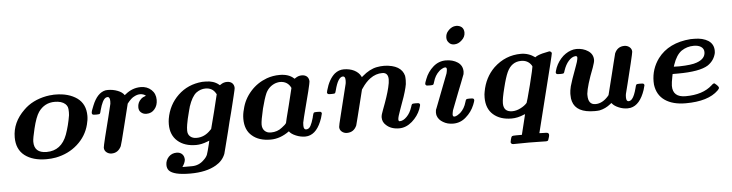

<svg xmlns="http://www.w3.org/2000/svg" viewBox="-51 -940 5289 1388"><g transform="rotate(-5 2593.5 -246.0)"><path d="M97 -37Q39 -82 39 -169Q39 -278 127 -363Q190 -426 292 -446Q320 -451 336 -451L344 -452H359Q454 -452 516 -408Q576 -364 576 -279Q576 -249 567 -216Q546 -133 480 -74Q415 -16 323 2Q290 8 254 8Q156 8 97 -37ZM260 -44Q367 -44 409 -157Q432 -221 444 -295Q445 -299 445 -317Q445 -343 441 -354Q436 -367 425 -377Q399 -400 349 -400Q275 -400 231 -338Q207 -303 187 -220Q170 -150 170 -126Q170 -44 260 -44Z M674 -39Q674 -47 691 -117Q710 -193 727 -260Q745 -330 749 -351Q750 -355 750 -369Q750 -401 733 -401Q727 -401 720 -398Q695 -385 675 -310Q671 -290 667 -286Q663 -282 645 -282H640Q620 -282 616 -284Q609 -288 609 -296Q609 -310 626 -349Q662 -439 723 -451Q726 -452 739 -452Q777 -452 810 -439Q844 -426 858 -404L867 -411Q917 -452 978 -452Q1024 -452 1055 -423Q1085 -395 1085 -350Q1085 -310 1063 -284Q1041 -256 1003 -256Q980 -256 964 -270Q948 -283 948 -308Q948 -343 974 -367Q987 -379 1009 -386Q1009 -390 995 -396Q982 -401 970 -401Q948 -401 928 -390Q904 -380 874 -341L837 -192Q801 -46 797 -39Q774 8 727 8Q706 8 690 -5Q674 -18 674 -39Z M1157 -166Q1157 -186 1160 -205Q1177 -306 1248 -374Q1319 -442 1424 -451Q1428 -452 1449 -451Q1506 -451 1543 -421Q1548 -416 1550 -416Q1552 -417 1553 -418L1556 -420Q1577 -435 1602 -435Q1626 -435 1640 -422Q1654 -408 1654 -386Q1654 -380 1642 -331Q1638 -313 1628 -273.5Q1618 -234 1613 -213Q1607 -191 1595.5 -146Q1584 -101 1579 -78Q1571 -47 1550 36L1538 82Q1518 132 1469 160Q1398 202 1281 202Q1161 202 1128 166Q1114 150 1114 125Q1114 92 1137 67Q1160 43 1195 43Q1220 43 1235 58Q1250 73 1250 99Q1247 124 1228 149L1237 150H1297Q1348 150 1384 114Q1406 94 1413 74Q1413 73 1414 70Q1415 67 1417 60.5Q1419 54 1421 47Q1429 15 1433 0L1438 -23Q1433 -21 1425 -18Q1380 0 1341 0Q1257 0 1207 -44Q1157 -88 1157 -166ZM1303 -66Q1320 -51 1349 -51Q1407 -51 1451 -98L1459 -106Q1483 -199 1491 -230Q1510 -312 1521 -353L1517 -359Q1494 -401 1443 -401Q1408 -401 1376 -378Q1343 -352 1319 -280Q1319 -279 1317.5 -273.5Q1316 -268 1313.5 -259.5Q1311 -251 1309 -242Q1302 -210 1297 -194Q1295 -186 1289 -153Q1285 -130 1285 -109Q1285 -81 1303 -66Z M1747 -35Q1697 -77 1697 -158Q1697 -193 1707 -227Q1723 -299 1774 -356Q1822 -410 1892 -436Q1937 -452 1986 -452Q2051 -452 2087 -419Q2091 -414 2093 -416L2099 -420Q2120 -435 2145 -435Q2169 -435 2183 -422Q2197 -408 2197 -386Q2197 -378 2182 -316Q2176 -293 2148 -184Q2132 -123 2126 -93Q2125 -89 2125 -72Q2125 -43 2143 -43Q2164 -43 2176 -66Q2187 -86 2198 -125Q2198 -126 2198.5 -129.5Q2199 -133 2200 -134Q2204 -154 2209 -159Q2213 -162 2230 -162H2235Q2255 -162 2259 -160Q2266 -156 2266 -148Q2266 -144 2257 -115Q2221 -8 2152 6Q2136 8 2133 8Q2098 8 2065 -6Q2031 -20 2017 -40Q1951 8 1881 8Q1796 8 1747 -35ZM2063 -351Q2040 -401 1983 -401Q1972 -401 1954 -396Q1904 -379 1880 -330Q1863 -291 1845 -220Q1825 -134 1825 -106Q1825 -77 1842 -60Q1859 -43 1887 -43Q1935 -43 1969 -71Q1977 -77 1991 -89Q2002 -100 2002 -103Q2002 -108 2033 -228Z M2382 -39Q2382 -49 2401 -124Q2423 -217 2438 -274L2456 -347Q2458 -357 2458 -372Q2458 -401 2441 -401Q2405 -401 2381 -306Q2376 -287 2373 -285Q2368 -282 2347 -282Q2327 -282 2323 -284Q2316 -288 2316 -296V-298Q2316 -299 2317 -301Q2318 -303 2318 -304Q2319 -306 2319 -310Q2341 -390 2385 -428Q2415 -452 2451 -452Q2493 -452 2526 -436Q2559 -419 2573 -392L2577 -384L2585 -391Q2638 -437 2691 -447Q2716 -452 2746 -452Q2868 -447 2889 -367Q2891 -353 2891 -334Q2891 -305 2884 -281Q2871 -227 2833 -127Q2813 -73 2813 -57Q2813 -43 2822 -43Q2848 -43 2874 -70Q2899 -95 2913 -138Q2918 -156 2922 -159Q2926 -162 2942 -162H2948Q2968 -162 2972 -160Q2979 -156 2979 -148Q2979 -144 2970 -117Q2951 -68 2908 -30Q2864 8 2814 8Q2754 8 2719 -26Q2694 -48 2694 -82Q2694 -100 2709 -137Q2746 -233 2760 -292Q2769 -328 2769 -351Q2769 -401 2726 -401Q2679 -401 2638 -371Q2605 -347 2577 -305L2570 -295L2539 -170Q2530 -134 2522 -102Q2514 -70 2510 -55.5Q2506 -41 2506 -40Q2485 8 2435 8Q2414 8 2398 -5Q2382 -18 2382 -39Z M3225 -578Q3210 -593 3210 -615Q3210 -644 3229 -664Q3247 -685 3272 -692Q3286 -694 3288 -694Q3312 -694 3329 -680Q3344 -665 3344 -641Q3344 -609 3318 -586Q3293 -562 3263 -562Q3238 -562 3225 -578ZM3278 -428Q3313 -404 3313 -360Q3313 -356 3311 -342L3306 -329Q3301 -316 3288 -282Q3275 -248 3261 -214L3212 -87Q3207 -65 3207 -57Q3207 -42 3219 -42Q3228 -42 3242 -50Q3255 -58 3262 -64Q3294 -93 3307 -140Q3311 -156 3316 -159Q3319 -162 3335 -162H3341Q3361 -162 3365 -160Q3372 -156 3372 -148Q3372 -141 3361 -114Q3340 -63 3299 -28Q3259 8 3206 8Q3164 8 3133 -11Q3101 -29 3091 -60Q3088 -69 3088 -84Q3088 -88 3090 -102L3095 -114Q3100 -127 3113.5 -162Q3127 -197 3140 -231L3189 -358Q3194 -378 3194 -388Q3194 -402 3182 -402Q3173 -402 3159 -394Q3146 -387 3139 -380Q3107 -351 3094 -304Q3090 -289 3086 -285Q3081 -282 3066 -282H3060Q3040 -282 3036 -284Q3029 -288 3029 -296Q3029 -303 3040 -330Q3059 -381 3100 -417Q3140 -452 3192 -452Q3242 -452 3278 -428Z M3497 -36Q3448 -79 3448 -159Q3448 -185 3452 -202Q3470 -304 3539 -372Q3624 -452 3737 -452Q3792 -452 3839 -418Q3852 -430 3892 -441Q3938 -452 3943 -452Q3948 -452 3955 -447Q3960 -442 3960 -437Q3960 -427 3890 -150L3820 131Q3829 132 3847 132Q3873 132 3879 134Q3889 138 3889 150Q3889 157 3885 169Q3880 184 3879 187Q3876 194 3861 194Q3832 194 3807 193Q3781 192 3740 192Q3660 192 3648 193Q3624 194 3617 192Q3610 189 3607 179Q3607 174 3611 159Q3615 140 3622 135Q3626 132 3653 132H3693L3711 59L3729 -15Q3726 -15 3720 -12Q3674 8 3630 8Q3547 8 3497 -36ZM3734 -401Q3664 -401 3631 -329Q3614 -292 3596 -218Q3576 -140 3576 -107Q3576 -44 3639 -44Q3669 -44 3700 -60Q3730 -75 3747 -95Q3750 -98 3782 -222Q3812 -343 3812 -353Q3812 -356 3807 -364Q3782 -401 3734 -401Z M4540 -397Q4540 -390 4522 -315Q4504 -240 4486 -168L4468 -97Q4466 -87 4466 -72Q4466 -43 4483 -43Q4496 -43 4508 -56Q4526 -76 4541 -134Q4545 -154 4550 -159Q4554 -162 4571 -162H4576Q4596 -162 4600 -160Q4607 -156 4607 -148Q4607 -144 4598 -115Q4562 -8 4493 6Q4477 8 4472 8Q4438 8 4408 -5Q4376 -18 4360 -38L4357 -41L4349 -34Q4312 -4 4268 5Q4254 7 4233 7Q4099 7 4074 -78Q4068 -95 4068 -125V-136Q4068 -153 4076 -187Q4084 -219 4126 -332Q4137 -361 4140 -379Q4141 -382 4141 -390Q4141 -401 4128 -401Q4102 -399 4078 -372Q4055 -346 4041 -304Q4037 -289 4033 -285Q4028 -282 4013 -282H4007Q3987 -282 3983 -284Q3976 -288 3976 -296Q3976 -301 3986 -330Q4005 -377 4042 -411Q4078 -442 4119 -450Q4135 -452 4139 -452Q4188 -452 4224 -428Q4260 -404 4260 -362Q4260 -347 4246 -308Q4196 -180 4190 -122V-111Q4190 -43 4243 -43Q4293 -43 4336 -92Q4343 -99 4343 -103Q4343 -106 4379 -247Q4389 -287 4398 -324.5Q4407 -362 4411.5 -378Q4416 -394 4416 -396Q4437 -444 4487 -444Q4508 -444 4524 -431Q4540 -418 4540 -397Z M4897 -43Q5022 -43 5090 -105Q5105 -120 5113 -117Q5142 -94 5142 -83Q5142 -76 5130 -64Q5057 8 4893 8Q4800 8 4743 -31Q4686 -70 4676 -146Q4675 -150 4675 -169Q4675 -260 4729 -334Q4808 -439 4968 -451Q4972 -452 4996 -451Q5056 -451 5096 -426Q5135 -400 5135 -352Q5135 -339 5134 -336Q5122 -282 5075 -250Q5013 -211 4855 -211H4817Q4817 -208 4814 -197Q4804 -147 4804 -126Q4804 -43 4897 -43ZM5039 -388Q5019 -401 4987 -401Q4937 -401 4897 -374Q4858 -346 4835 -278L4830 -263Q4843 -262 4870 -262Q4961 -264 4997 -278Q5060 -300 5060 -349Q5060 -374 5039 -388Z"/></g></svg>

Font: KaTeX_Math
Style: Bold Italic
Weight: 700
Version: Version